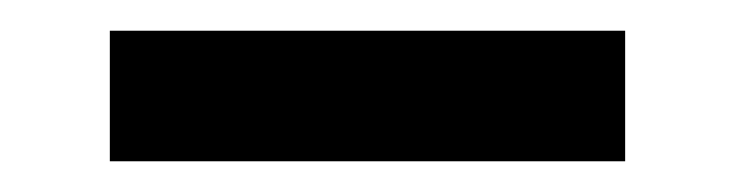

<svg xmlns="http://www.w3.org/2000/svg" viewBox="-20 -669 478 125"><path d="M51.5 -564V-649H387V-564Z"/></svg>

Font: Anek Gujarati SemiExpanded SemiBold
Style: Regular
Weight: 600
Width: 6
Designer: Mrunmayee Ghaisas (Gujarati), Yesha Goshar (Latin)
Foundry: Ek Type
Version: Version 1.003